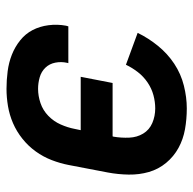

<svg xmlns="http://www.w3.org/2000/svg" viewBox="-22 -560 594 590"><g transform="rotate(-90 275.0 -265.0)"><path d="M237 12Q204 12 173 6.5Q142 1 115.5 -13.5Q89 -28 69.5 -51.5Q50 -75 41.5 -104.5Q33 -134 33.5 -166.5Q34 -199 40 -231L63 -351Q68 -377 78 -403Q88 -429 104.5 -452Q121 -475 143.5 -493Q166 -511 191.5 -522Q217 -533 244 -537.5Q271 -542 297 -542Q324 -542 351 -538.5Q378 -535 402 -525.5Q426 -516 446 -500Q466 -484 477.5 -462Q489 -440 492.5 -413Q496 -386 491 -359L489 -352H376L377 -356Q381 -374 377.5 -392Q374 -410 362 -422.5Q350 -435 332.5 -440Q315 -445 297 -445Q275 -445 253 -437.5Q231 -430 214 -413.5Q197 -397 187.5 -375.5Q178 -354 174 -333L170 -314H334L315 -216H151L150 -213Q146 -189 147 -165Q148 -141 159.5 -122Q171 -103 192 -94Q213 -85 237 -85Q257 -85 277.5 -90.5Q298 -96 316.5 -108.5Q335 -121 348.5 -138.5Q362 -156 371 -175L469 -139Q453 -106 429 -76.5Q405 -47 374 -26.5Q343 -6 307 3Q271 12 237 12Z"/></g></svg>

Font: Lode
Style: Bold Italic
Weight: 700
Italic angle: -11°
Monospace: yes
Designer: Belleve Invis
Foundry: Belleve Invis
Version: Version 29.2.0; ttfautohint (v1.8.3)